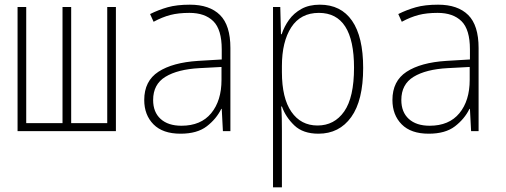

<svg xmlns="http://www.w3.org/2000/svg" viewBox="-20 -560 2160 820"><path d="M55 0V-530H92V-34H247V-530H284V-34H438V-530H475V0Z M751 11Q675 11 635.5 -29Q596 -69 596 -133Q596 -214 656.5 -253.5Q717 -293 826 -300L927 -306V-349Q927 -434 891 -469.5Q855 -505 789 -505Q742 -505 707.5 -496Q673 -487 636 -467L621 -500Q657 -518 696 -529Q735 -540 791 -540Q875 -540 919.5 -496Q964 -452 964 -355V0H932L927 -95H925Q904 -52 863 -20.5Q822 11 751 11ZM755 -23Q838 -23 882 -76.5Q926 -130 926 -219V-274L832 -269Q739 -264 686.5 -232Q634 -200 634 -133Q634 -81 666 -52Q698 -23 755 -23Z M1146 240V-530H1177L1180 -414H1183Q1194 -447 1214.5 -475.5Q1235 -504 1267.5 -522Q1300 -540 1346 -540Q1436 -540 1483.5 -471.5Q1531 -403 1531 -270Q1531 -131 1480 -60Q1429 11 1340 11Q1274 11 1237 -24.5Q1200 -60 1184 -105H1181Q1183 -81 1183.5 -54Q1184 -27 1184 0V240ZM1336 -24Q1408 -24 1450 -84Q1492 -144 1492 -271Q1492 -505 1342 -505Q1264 -505 1224 -443.5Q1184 -382 1184 -278V-252Q1184 -141 1224.5 -82.5Q1265 -24 1336 -24Z M1811 11Q1735 11 1695.5 -29Q1656 -69 1656 -133Q1656 -214 1716.5 -253.5Q1777 -293 1886 -300L1987 -306V-349Q1987 -434 1951 -469.5Q1915 -505 1849 -505Q1802 -505 1767.5 -496Q1733 -487 1696 -467L1681 -500Q1717 -518 1756 -529Q1795 -540 1851 -540Q1935 -540 1979.5 -496Q2024 -452 2024 -355V0H1992L1987 -95H1985Q1964 -52 1923 -20.5Q1882 11 1811 11ZM1815 -23Q1898 -23 1942 -76.5Q1986 -130 1986 -219V-274L1892 -269Q1799 -264 1746.5 -232Q1694 -200 1694 -133Q1694 -81 1726 -52Q1758 -23 1815 -23Z"/></svg>

Font: Noto Sans Mono Condensed ExtraLight
Style: Regular
Weight: 200
Width: 3
Designer: Monotype Design Team
Foundry: Monotype Imaging Inc.
Version: Version 2.014; ttfautohint (v1.8.4.7-5d5b)